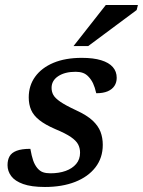

<svg xmlns="http://www.w3.org/2000/svg" viewBox="-20 -734 570 765"><path d="M101 -141Q106 -112.5 112 -95Q118 -77.5 128.5 -64.5Q139 -52 151.2 -47.8Q163.5 -43.5 181 -43.5Q215 -43.5 241.5 -53Q268 -62.5 283.5 -80.8Q299 -99 299 -125.5Q299 -144 291.2 -158.8Q283.5 -173.5 262.5 -188Q241.5 -202.5 200.5 -219.5Q160 -237 136.8 -255.5Q113.5 -274 104 -296Q94.5 -318 94.5 -346Q94.5 -393 120.2 -428.5Q146 -464 193.2 -483.8Q240.5 -503.5 306 -503.5Q352 -503.5 383 -494Q414 -484.5 429.5 -466.8Q445 -449 445 -424Q445 -405.5 436 -391.8Q427 -378 409 -370.2Q391 -362.5 363.5 -362.5Q358 -386.5 350.8 -401.8Q343.5 -417 333 -428Q323 -439 310.5 -443.5Q298 -448 281.5 -448Q238.5 -448 212 -430.5Q185.5 -413 185.5 -384Q185.5 -368.5 192.5 -355.8Q199.5 -343 220.5 -328.5Q241.5 -314 283.5 -294.5Q326 -275 348.8 -253.8Q371.5 -232.5 380.5 -208.8Q389.5 -185 389.5 -157Q389.5 -105 360.2 -67.2Q331 -29.5 279.2 -9.2Q227.5 11 159 11Q105 11 72.2 -0.8Q39.5 -12.5 24.8 -32.2Q10 -52 10 -76Q10 -96.5 18 -111Q26 -125.5 46 -133.2Q66 -141 101 -141ZM273 -550.5 401.5 -714H529.5L524.5 -694L331.5 -550.5Z"/></svg>

Font: Newsreader 9pt Medium
Style: Italic
Weight: 500
Italic angle: -17°
Designer: Hugues Gentile
Foundry: Production Type
Version: Version 1.003